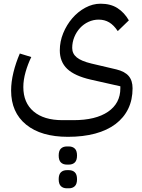

<svg xmlns="http://www.w3.org/2000/svg" viewBox="-20 -499 766 1037"><path d="M347 240Q202 240 121 174Q40 108 40 -10Q40 -56 52.5 -107.5Q65 -159 87 -210L149 -191Q130 -152 118 -109.5Q106 -67 106 -29Q106 56 161.5 103Q217 150 317 150H377Q497 150 563.5 104.5Q630 59 630 -22V-33L470 -69Q383 -89 343 -127Q303 -165 303 -227Q303 -275 321.5 -320Q340 -365 370.5 -400.5Q401 -436 441 -457.5Q481 -479 523 -479Q577 -479 614 -455.5Q651 -432 676 -389L616 -331Q595 -363 570 -378Q545 -393 513 -393Q484 -393 458 -381Q432 -369 412.5 -348Q393 -327 381.5 -299Q370 -271 370 -240Q370 -209 394.5 -189Q419 -169 473 -156L609 -124Q654 -113 675 -88.5Q696 -64 696 -22Q696 40 672.5 88.5Q649 137 604 171Q559 205 494 222.5Q429 240 347 240ZM341 518Q321 518 309 506.5Q297 495 297 469Q297 443 309 431.5Q321 420 341 420H352Q372 420 384 431.5Q396 443 396 469Q396 495 384 506.5Q372 518 352 518ZM341 390Q321 390 309 378.5Q297 367 297 341Q297 315 309 303.5Q321 292 341 292H352Q372 292 384 303.5Q396 315 396 341Q396 367 384 378.5Q372 390 352 390Z"/></svg>

Font: IBM Plex Sans Arabic
Style: Regular
Weight: 400
Designer: Mike Abbink, Paul van der Laan, Pieter van Rosmalen, Wael Morcos, Khajak Apelian
Foundry: Bold Monday
Version: Version 1.005